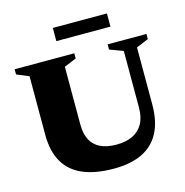

<svg xmlns="http://www.w3.org/2000/svg" viewBox="-122 -960 1051 1090"><g transform="rotate(-15 403.0 -415.0)"><path d="M641 -283V-616L562 -645.5V-676H790V-645.5L718.5 -616V-280.5Q718.5 -181.5 684 -115.8Q649.5 -50 582 -17.5Q514.5 15 415.5 15Q307 15 234 -16Q161 -47 124 -110.8Q87 -174.5 87 -272V-616L15.5 -645.5V-676H366V-645.5L294.5 -616V-276.5Q294.5 -222.5 313.2 -186.2Q332 -150 369.8 -131.5Q407.5 -113 464 -113Q520.5 -113 559.8 -132Q599 -151 620 -188.8Q641 -226.5 641 -283ZM285.5 -769V-846.5H603.5V-769Z"/></g></svg>

Font: Newsreader 16pt 16pt ExtraBold
Style: Regular
Weight: 800
Version: Version 1.003